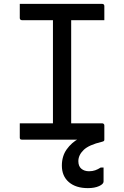

<svg xmlns="http://www.w3.org/2000/svg" viewBox="-20 -720 640 990"><path d="M347 -47H250L253 -72Q253 -91 253 -112Q253 -133 253 -152Q253 -214 253 -276.5Q253 -339 253 -401.5Q253 -464 253 -527Q253 -590 253 -653H352L347 -628Q347 -612 347 -593.5Q347 -575 347 -558Q347 -494 347 -430Q347 -366 347 -302Q347 -238 347 -174.5Q347 -111 347 -47ZM518 0H93Q90 0 88 -0.5Q86 -1 84.5 -2.5Q83 -4 82.5 -6Q82 -8 82 -11Q82 -24 82 -35.5Q82 -47 82 -59Q82 -71 82 -84H507Q511 -84 513 -82.5Q515 -81 516.5 -79Q518 -77 518 -73Q518 -60 518 -48Q518 -36 518 -24.5Q518 -13 518 0ZM82 -700H507Q512 -700 515 -697Q518 -694 518 -689Q518 -679 518 -670Q518 -661 518 -652.5Q518 -644 518 -635Q518 -626 518 -616H93Q88 -616 85 -619Q82 -622 82 -627Q82 -637 82 -646Q82 -655 82 -663.5Q82 -672 82 -681Q82 -690 82 -700ZM461 -30Q470 -31 483.5 -24.5Q497 -18 518 0Q518 4 516 6.5Q514 9 506 11Q438 27 411 53.5Q384 80 384 111Q384 137 399.5 150Q415 163 439 163Q457 163 471 158Q485 153 499 144H514Q514 151 514 160Q514 169 514 182Q514 195 514 216Q514 229 491 239.5Q468 250 433 250Q371 250 335 219Q299 188 299 134Q299 85 324 50Q349 15 386 -5Q423 -25 461 -30Z"/></svg>

Font: Recursive Monospace
Style: Regular
Weight: 400
Version: Version 1.047